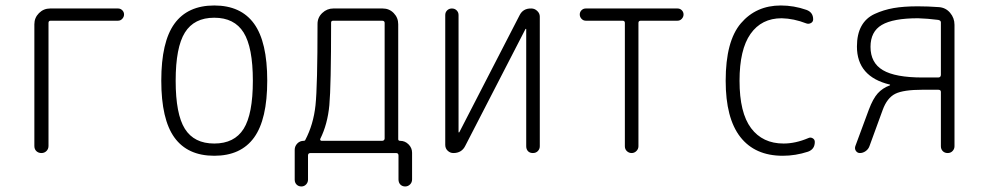

<svg xmlns="http://www.w3.org/2000/svg" viewBox="-20 -550 3540 690"><path d="M103.5 -25.4V-462.9Q103.5 -486.3 120.1 -502.9Q136.7 -519.5 160.2 -519.5H404.3Q413.1 -519.5 419.4 -513.2Q425.8 -506.8 425.8 -498Q425.8 -489.3 419.4 -482.4Q413.1 -475.6 404.3 -475.6H162.1Q154.3 -475.6 154.3 -467.8V-25.4Q154.3 -14.6 147 -7.3Q139.6 0 128.9 0Q118.2 0 110.8 -6.8Q103.5 -13.7 103.5 -25.4Z M855.5 -433.1Q822.3 -486.3 750 -486.3Q677.7 -486.3 644.5 -433.1Q611.3 -379.9 611.3 -259.8Q611.3 -139.6 644.5 -86.9Q677.7 -34.2 750 -34.2Q822.3 -34.2 855.5 -86.9Q888.7 -139.6 888.7 -259.8Q888.7 -379.9 855.5 -433.1ZM893.1 -55.7Q845.7 9.8 750 9.8Q654.3 9.8 606.9 -55.7Q559.6 -121.1 559.6 -260.3Q559.6 -399.4 606.9 -464.8Q654.3 -530.3 750 -530.3Q845.7 -530.3 893.1 -464.8Q940.4 -399.4 940.4 -260.3Q940.4 -121.1 893.1 -55.7Z M1130.9 -50.8Q1129.9 -48.8 1131.3 -46.4Q1132.8 -43.9 1135.7 -43.9H1352.5Q1361.3 -43.9 1362.3 -51.8V-467.8Q1362.3 -475.6 1352.5 -475.6H1177.7Q1169.9 -475.6 1169.9 -468.8Q1169.9 -240.2 1163.6 -171.9Q1157.2 -103.5 1130.9 -50.8ZM1039.1 95.7V-11.7Q1039.1 -24.4 1048.3 -34.2Q1057.6 -43.9 1071.3 -43.9Q1076.2 -43.9 1077.1 -46.9Q1106.4 -102.5 1113.8 -171.4Q1121.1 -240.2 1121.1 -463.9Q1121.1 -487.3 1138.2 -503.4Q1155.3 -519.5 1177.7 -519.5H1355.5Q1378.9 -519.5 1395 -502.9Q1411.1 -486.3 1411.1 -462.9V-49.8Q1411.1 -43.9 1418 -43.9Q1435.5 -43.9 1448.2 -31.2Q1460.9 -18.6 1460.9 -1V94.7Q1460.9 105.5 1453.6 112.8Q1446.3 120.1 1436 120.1Q1425.8 120.1 1418.9 113.3Q1412.1 106.4 1412.1 94.7V8.8Q1412.1 0 1403.3 0H1095.7Q1086.9 0 1086.9 8.8V95.7Q1086.9 105.5 1080.1 112.8Q1073.2 120.1 1063 120.1Q1052.7 120.1 1045.9 113.3Q1039.1 106.4 1039.1 95.7Z M1609.4 0Q1597.7 0 1588.9 -8.3Q1580.1 -16.6 1580.1 -29.3V-496.1Q1580.1 -505.9 1586.9 -512.7Q1593.8 -519.5 1604 -519.5Q1614.3 -519.5 1621.1 -512.7Q1627.9 -505.9 1627.9 -496.1V-75.2Q1627.9 -74.2 1628.9 -74.2Q1630.9 -74.2 1630.9 -75.2L1846.7 -494.1Q1859.4 -520.5 1889.6 -519.5Q1901.4 -519.5 1910.6 -510.7Q1919.9 -502 1919.9 -490.2V-24.4Q1919.9 -14.6 1913.1 -7.3Q1906.2 0 1895 0Q1883.8 0 1877.4 -6.8Q1871.1 -13.7 1871.1 -24.4V-445.3Q1871.1 -446.3 1870.1 -446.3Q1868.2 -446.3 1868.2 -445.3L1652.3 -26.4Q1639.6 0 1609.4 0Z M2085 -475.6Q2076.2 -475.6 2069.8 -482.4Q2063.5 -489.3 2063.5 -498Q2063.5 -506.8 2069.8 -513.2Q2076.2 -519.5 2085 -519.5H2415Q2423.8 -519.5 2430.2 -513.2Q2436.5 -506.8 2436.5 -498Q2436.5 -489.3 2430.2 -482.4Q2423.8 -475.6 2415 -475.6H2283.2Q2274.4 -475.6 2274.4 -467.8V-24.4Q2274.4 -14.6 2267.1 -7.3Q2259.8 0 2250 0Q2240.2 0 2232.9 -6.8Q2225.6 -13.7 2225.6 -24.4V-467.8Q2225.6 -475.6 2216.8 -475.6Z M2793 9.8Q2693.4 9.8 2640.6 -57.6Q2587.9 -125 2587.9 -259.8Q2587.9 -402.3 2642.6 -466.3Q2697.3 -530.3 2786.1 -530.3Q2833 -530.3 2877.9 -514.6Q2902.3 -505.9 2902.3 -480.5Q2902.3 -471.7 2894.5 -467.3Q2886.7 -462.9 2877.9 -465.8Q2833 -483.4 2789.1 -484.4Q2716.8 -484.4 2677.2 -428.2Q2637.7 -372.1 2637.7 -259.8Q2637.7 -144.5 2679.2 -89.4Q2720.7 -34.2 2795.9 -34.2Q2838.9 -34.2 2884.8 -53.7Q2892.6 -57.6 2900.4 -53.2Q2908.2 -48.8 2908.2 -40Q2908.2 -13.7 2883.8 -4.9Q2838.9 9.8 2793 9.8Z M3108.4 -381.8Q3108.4 -324.2 3152.8 -297.9Q3197.3 -271.5 3295.9 -271.5H3351.6Q3360.4 -271.5 3361.3 -280.3V-469.7Q3361.3 -476.6 3351.6 -478.5Q3313.5 -483.4 3279.3 -484.4Q3189.5 -484.4 3148.9 -460.4Q3108.4 -436.5 3108.4 -381.8ZM3070.3 0Q3061.5 0 3056.2 -7.3Q3050.8 -14.6 3053.7 -24.4L3102.5 -156.2Q3117.2 -195.3 3134.3 -214.4Q3151.4 -233.4 3177.7 -243.2Q3178.7 -243.2 3178.7 -245.1Q3178.7 -246.1 3177.7 -246.1Q3059.6 -274.4 3059.6 -382.8Q3059.6 -426.8 3075.7 -456.1Q3091.8 -485.4 3123.5 -500Q3155.3 -514.6 3191.4 -521Q3227.5 -527.3 3278.3 -527.3Q3315.4 -527.3 3354.5 -524.4Q3378.9 -522.5 3394.5 -503.9Q3410.2 -485.4 3410.2 -460.9V-24.4Q3410.2 -14.6 3403.3 -7.3Q3396.5 0 3385.7 0Q3375 0 3368.2 -6.8Q3361.3 -13.7 3361.3 -24.4V-219.7Q3361.3 -227.5 3351.6 -227.5H3295.9Q3226.6 -227.5 3197.3 -212.9Q3168 -198.2 3152.3 -155.3L3104.5 -24.4Q3100.6 -13.7 3090.8 -6.8Q3081.1 0 3070.3 0Z"/></svg>

Font: Rounded-X Mgen+ 1m light
Style: Regular
Weight: 200
Designer: [Source Han Sans]
Ryoko NISHIZUKA  (kana & ideographs); Paul D. Hunt (Latin, Greek & Cyrillic); Wenlong ZHANG  (bopomofo
Version: Version 1.059.20150602